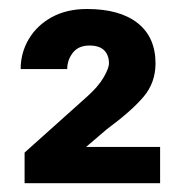

<svg xmlns="http://www.w3.org/2000/svg" viewBox="-20 -737 414 431"><path d="M339.4 -407.2V-325.7H35.2V-394.5L174.8 -519.5Q200.7 -542.5 212.6 -563.2Q224.6 -584 224.6 -594.7Q224.6 -613.3 213.9 -624Q203.1 -634.8 180.7 -634.8Q156.2 -634.8 143.6 -618.7Q130.9 -602.5 130.9 -582H26.4Q26.4 -618.7 44.7 -649.4Q63 -680.2 96.4 -698.5Q129.9 -716.8 175.3 -716.8Q249 -716.8 289.1 -685.1Q329.1 -653.3 329.1 -594.7Q329.1 -551.8 302.7 -520.3Q276.4 -488.8 219.7 -446.8L173.3 -407.2Z"/></svg>

Font: Vazirmatn UI FD ExtraBold
Style: Regular
Weight: 800
Designer: Saber Rastikerdar
Foundry: Saber Rastikerdar
Version: Version 33.003